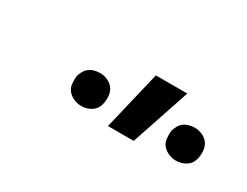

<svg xmlns="http://www.w3.org/2000/svg" viewBox="-33 -897 565 439"><g transform="rotate(30 250.0 -677.5)"><path d="M253 -600 290 -755H373L321 -600ZM427 -609Q417 -609 407.5 -613Q398 -617 391.5 -624.5Q385 -632 384 -642.5Q383 -653 384 -663Q386 -670 389.5 -676.5Q393 -683 399 -687.5Q405 -692 412.5 -694Q420 -696 427 -696Q437 -696 446.5 -692Q456 -688 462 -680.5Q468 -673 469.5 -662.5Q471 -652 469 -642Q468 -635 464.5 -628.5Q461 -622 454.5 -617.5Q448 -613 441 -611Q434 -609 427 -609ZM177 -609Q167 -609 157.5 -613Q148 -617 141.5 -624.5Q135 -632 134 -642.5Q133 -653 134 -663Q136 -670 139.5 -676.5Q143 -683 149 -687.5Q155 -692 162.5 -694Q170 -696 177 -696Q187 -696 196.5 -692Q206 -688 212 -680.5Q218 -673 219.5 -662.5Q221 -652 219 -642Q218 -635 214.5 -628.5Q211 -622 204.5 -617.5Q198 -613 191 -611Q184 -609 177 -609Z"/></g></svg>

Font: Iosevka Curly
Style: Italic
Weight: 400
Italic angle: -9°
Monospace: yes
Designer: Belleve Invis
Foundry: Belleve Invis
Version: Version 22.1.2; ttfautohint (v1.8.4)